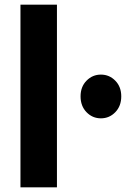

<svg xmlns="http://www.w3.org/2000/svg" viewBox="-20 -801 564 821"><path d="M67.5 0V-781H223.5V0ZM411.5 -295Q375.5 -295 350 -321.2Q324.5 -347.5 324.5 -389Q324.5 -430 350 -456Q375.5 -482 411.5 -482Q447.5 -482 473 -456Q498.5 -430 498.5 -389Q498.5 -347.5 473 -321.2Q447.5 -295 411.5 -295Z"/></svg>

Font: Spline Sans
Style: Regular
Weight: 400
Designer: Eben Sorkin, Mirko Velimirovic
Foundry: Sorkin Type
Version: Version 1.001